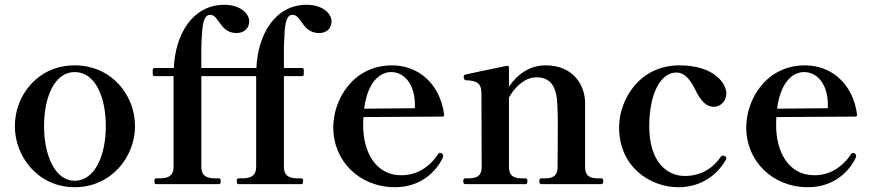

<svg xmlns="http://www.w3.org/2000/svg" viewBox="-20 -769 3649 802"><path d="M292 13C446 13 544 -115 544 -242C544 -372 446 -496 292 -496C139 -496 42 -372 42 -242C42 -115 139 13 292 13ZM292 -14C208 -14 164 -123 164 -242C164 -364 208 -468 292 -468C378 -468 422 -364 422 -242C422 -123 378 -14 292 -14Z M1261 -749C1128 -749 1057 -624 1051 -485H821C821 -536 820 -580 823 -616C826 -685 837 -707 858 -707C896 -707 898 -631 968 -631C1002 -631 1021 -653 1021 -680C1021 -712 984 -749 917 -749C783 -749 712 -624 706 -485H626C621 -485 618 -482 618 -477V-459C618 -454 621 -451 626 -451H705V-72C705 -28 673 -24 643 -24H632C626 -24 625 -19 625 -12C625 -6 626 0 632 0H895C900 0 902 -6 902 -12C902 -19 900 -24 895 -24H883C852 -24 821 -28 821 -72V-451H1050V-72C1050 -28 1018 -24 988 -24H976C970 -24 969 -19 969 -12C969 -6 970 0 976 0H1239C1245 0 1246 -6 1246 -12C1246 -19 1245 -24 1239 -24H1227C1197 -24 1166 -28 1166 -72V-451H1241C1246 -451 1249 -454 1249 -459V-477C1249 -482 1246 -485 1241 -485H1166C1166 -536 1165 -580 1168 -616C1170 -685 1181 -707 1202 -707C1240 -707 1242 -631 1313 -631C1347 -631 1365 -653 1365 -680C1365 -712 1328 -749 1261 -749Z M1823 -129C1821 -130 1820 -130 1819 -130C1816 -130 1813 -130 1810 -125C1772 -69 1720 -37 1656 -37C1548 -37 1497 -136 1497 -245C1497 -257 1497 -269 1498 -280L1828 -282C1833 -282 1836 -285 1835 -291C1818 -419 1728 -496 1618 -496C1455 -496 1372 -354 1372 -236C1372 -98 1480 13 1630 13C1739 13 1802 -54 1828 -107C1829 -110 1831 -112 1831 -116C1831 -117 1831 -118 1831 -118C1831 -121 1830 -123 1829 -124C1828 -128 1825 -128 1823 -129ZM1614 -468C1665 -468 1712 -422 1713 -334V-317L1501 -315C1518 -444 1580 -468 1614 -468Z M2482 -24C2451 -24 2424 -28 2424 -72V-251V-343C2422 -416 2373 -496 2259 -496C2193 -496 2141 -459 2106 -407V-487C2106 -492 2103 -495 2097 -494C2062 -487 1932 -460 1923 -457C1918 -456 1917 -453 1917 -450C1917 -445 1917 -435 1926 -434C1967 -432 1991 -425 1991 -380L1992 -72C1992 -28 1964 -24 1933 -24H1923C1917 -24 1915 -19 1915 -12C1915 -6 1917 0 1923 0H2176C2182 0 2183 -6 2183 -12C2183 -19 2182 -24 2176 -24H2164C2134 -24 2106 -28 2106 -72V-362C2136 -414 2177 -446 2222 -446C2289 -446 2306 -392 2308 -332C2309 -314 2310 -284 2310 -248C2310 -171 2309 -72 2309 -72C2309 -28 2282 -24 2252 -24H2240C2234 -24 2233 -19 2233 -12C2233 -6 2234 0 2240 0H2492C2498 0 2500 -6 2500 -12C2500 -19 2498 -24 2492 -24Z M2814 13C2914 13 2980 -44 3012 -102C3014 -104 3014 -106 3014 -108C3014 -112 3012 -115 3007 -117C3004 -119 3002 -119 2999 -119C2996 -119 2994 -118 2991 -114C2957 -65 2907 -34 2840 -34C2769 -34 2692 -89 2692 -242C2692 -377 2739 -466 2805 -466C2845 -466 2868 -428 2890 -383C2908 -350 2927 -323 2963 -323C2988 -323 3014 -345 3014 -379C3014 -418 2966 -496 2818 -496C2651 -496 2566 -353 2566 -237C2566 -72 2695 13 2814 13Z M3548 -129C3546 -130 3545 -130 3544 -130C3541 -130 3538 -130 3535 -125C3497 -69 3445 -37 3381 -37C3273 -37 3222 -136 3222 -245C3222 -257 3222 -269 3223 -280L3553 -282C3558 -282 3561 -285 3560 -291C3543 -419 3453 -496 3343 -496C3180 -496 3097 -354 3097 -236C3097 -98 3205 13 3355 13C3464 13 3527 -54 3553 -107C3554 -110 3556 -112 3556 -116C3556 -117 3556 -118 3556 -118C3556 -121 3555 -123 3554 -124C3553 -128 3550 -128 3548 -129ZM3339 -468C3390 -468 3437 -422 3438 -334V-317L3226 -315C3243 -444 3305 -468 3339 -468Z"/></svg>

Font: Shippori Mincho OTF
Style: Bold
Weight: 800
Designer: FONTDASU
Foundry: FONTDASU / Google Inc. / but / Adobe
Version: Version 3.300;hotconv 1.0.109;makeotfexe 2.5.65596